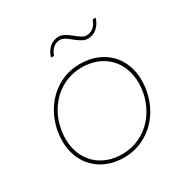

<svg xmlns="http://www.w3.org/2000/svg" viewBox="-161 -840 959 985"><g transform="rotate(-30 318.5 -348.0)"><path d="M297 5C461 5 573 -135 573 -294C573 -429 481 -525 339 -525C173 -525 64 -381 64 -226C64 -91 158 5 297 5ZM298 -15C168 -15 84 -104 84 -228C84 -374 187 -505 338 -505C468 -505 553 -416 553 -292C553 -146 450 -15 298 -15ZM228 -627H246C258 -665 285 -683 312 -683C334 -683 353 -666 373 -650C403 -626 422 -616 443 -616C482 -616 516 -645 529 -690H511C499 -652 472 -634 445 -634C423 -634 404 -651 384 -667C354 -691 335 -701 314 -701C274 -701 241 -672 228 -627Z"/></g></svg>

Font: Fixel Display Thin
Style: Italic
Weight: 100
Italic angle: -10°
Designer: AlfaBravo + MacPaw
Foundry: Kyrylo Tkachov, Marchela Mozhyna, Serhii Makarenko, Maria Weinstein, Zakhar Kryvoshyya
Version: Version 1.210;Glyphs 3.2 (3217)